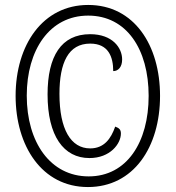

<svg xmlns="http://www.w3.org/2000/svg" viewBox="-20 -745 709 775"><path d="M335 10C519 10 626 -151 626 -358C626 -563 521 -725 336 -725C152 -725 43 -563 43 -358C43 -156 149 10 335 10ZM338 -33C183 -33 88 -171 88 -359C88 -543 180 -682 336 -682C491 -682 580 -546 580 -358C580 -171 492 -33 338 -33ZM341 -107C425 -107 468 -165 468 -206C468 -222 461 -228 445 -234C428 -185 400 -146 344 -146C266 -146 220 -223 220 -366C220 -492 256 -569 344 -569C418 -569 437 -515 437 -458C457 -458 473 -474 473 -505C473 -552 434 -607 344 -607C227 -607 172 -518 172 -364C172 -196 237 -107 341 -107Z"/></svg>

Font: Noto Serif Tamil ExtraCondensed
Style: Italic
Weight: 400
Width: 2
Italic angle: -12°
Designer: Indian Type Foundry, Tom Grace, and the Monotype Design Team
Foundry: Monotype Imaging Inc.
Version: Version 2.003